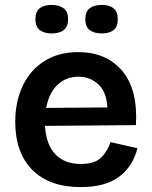

<svg xmlns="http://www.w3.org/2000/svg" viewBox="-20 -748 617 781"><path d="M308 13Q181 13 111.5 -57Q42 -127 42 -252Q42 -335 72.5 -399Q103 -463 160.5 -499.5Q218 -536 298 -536Q412 -536 476.5 -460.5Q541 -385 533 -239L163 -236Q168 -158 206 -119.5Q244 -81 308 -81Q367 -81 393 -108.5Q419 -136 429 -170L539 -145Q521 -72 465 -29.5Q409 13 308 13ZM299 -436Q249 -436 214 -403Q179 -370 168 -309L417 -311Q413 -375 379.5 -405.5Q346 -436 299 -436ZM394 -612Q363 -612 345 -625.5Q327 -639 327 -670Q327 -701 345 -714.5Q363 -728 394 -728Q424 -728 441.5 -714.5Q459 -701 459 -670Q459 -638 441.5 -625Q424 -612 394 -612ZM190 -612Q160 -612 142 -625.5Q124 -639 124 -670Q124 -701 141.5 -714.5Q159 -728 190 -728Q220 -728 238.5 -714.5Q257 -701 257 -670Q257 -639 239 -625.5Q221 -612 190 -612Z"/></svg>

Font: Bricolage Grotesque 12pt SemiBold
Style: Regular
Weight: 600
Designer: Mathieu Triay
Foundry: Atelier Triay
Version: Version 1.001; ttfautohint (v1.8.4.7-5d5b);gftools[0.9.33.de